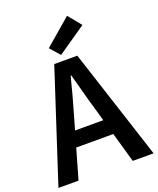

<svg xmlns="http://www.w3.org/2000/svg" viewBox="-179 -1100 989 1204"><g transform="rotate(-20 315.5 -498.0)"><path d="M-2 0 239 -739H393L633 0H494L382 -393Q364 -452 348 -514Q332 -576 315 -636H311Q296 -575 279 -513.5Q262 -452 245 -393L132 0ZM140 -200V-303H489V-200ZM299 -778 241 -844 418 -996 489 -909Z"/></g></svg>

Font: Noto Sans HK Thin SemiBold
Style: Regular
Weight: 600
Version: Version 2.004-H2;hotconv 1.0.118;makeotfexe 2.5.65603